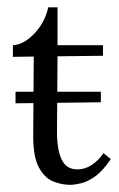

<svg xmlns="http://www.w3.org/2000/svg" viewBox="-20 -501 331 533"><path d="M23.1 -214.2V-246.4H260V-217.1ZM174.2 12.1Q151.4 12.1 127.6 2.6Q103.8 -7 87.8 -36.5Q71.9 -66 72.2 -126.1L73.7 -344L15.8 -343.2V-375.5Q34.8 -375.9 55.2 -390.2Q75.5 -404.5 91.7 -428.1Q107.8 -451.8 114 -480.7H139.7V-375.5H265.9V-346.2L139.7 -344.7L138.2 -136Q138.2 -84.7 151.3 -57.8Q164.3 -30.8 195.1 -30.8Q216 -30.8 234.3 -42.7Q252.7 -54.6 267.3 -75.9L287.5 -59.4Q265.5 -26.4 244.2 -11.4Q223 3.7 204.8 7.9Q186.7 12.1 174.2 12.1Z"/></svg>

Font: Parastoo
Style: Regular
Weight: 400
Foundry: Saber Rastikerdar (saber.rastikerdar@gmail.com)
Version: Version 3.000